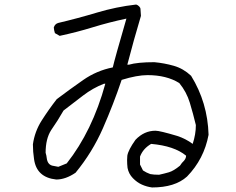

<svg xmlns="http://www.w3.org/2000/svg" viewBox="-20 -769 1040 846"><path d="M237 -34 274 -49Q387 -192 444 -400H438Q389 -381 346 -348Q303 -315 260 -282Q235 -238 205 -195Q181 -157 181 -96Q185 -83 186 -72Q190 -41 216 -38ZM681 1Q704 -4 724.5 -10Q745 -16 773 -39Q781 -52 791 -61Q800 -72 800 -83Q748 -126 646 -135Q610 -114 597 -79V-44L610 -18Q625 -8 642 -2Q657 1 681 1ZM650 57Q627 54 605.5 44.5Q584 35 565.5 16Q547 -3 542 -29Q540 -46 540 -64L541 -83Q545 -108 577 -153Q615 -193 665 -193Q684 -193 761 -170Q798 -158 829 -135Q843 -177 843 -218Q831 -268 816.5 -316Q802 -364 770 -403Q714 -438 630 -438Q584 -438 516 -417Q480 -310 433.5 -204Q387 -98 313 -8Q269 22 228 22Q141 13 130 -68Q125 -100 125 -133Q133 -190 164 -238.5Q195 -287 230 -332Q287 -375 346.5 -416.5Q406 -458 477 -472Q485 -508 537 -687Q461 -671 389.5 -649Q318 -627 243 -611L222 -623Q218 -635 217 -648Q222 -664 237 -668Q322 -688 407 -713.5Q492 -739 580 -749Q587 -747 593 -741Q599 -735 599 -729L601 -699Q569 -592 541 -484H548Q586 -495 660 -495Q704 -491 746 -479Q788 -467 822 -435Q895 -317 899 -175Q879 -68 804 9Q751 57 650 57Z"/></svg>

Font: Yozai
Style: Regular
Weight: 400
Designer: LXGW / Y.OzVox
Foundry: LXGW / Y.OzVox
Version: Version 0.861;October 22, 2024